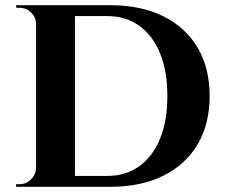

<svg xmlns="http://www.w3.org/2000/svg" viewBox="-20 -720 868 740"><path d="M405 -700Q523 -700 609 -657.5Q695 -615 741.5 -536.5Q788 -458 788 -350Q788 -242 741.5 -163.5Q695 -85 609 -42.5Q523 0 405 0H167L166 -42Q195 -42 226.5 -42Q258 -42 287.5 -42Q317 -42 341 -42Q365 -42 379 -42Q393 -42 393 -42Q465 -42 517 -79.5Q569 -117 597 -186Q625 -255 625 -350Q625 -445 597 -514Q569 -583 517 -620.5Q465 -658 393 -658Q393 -658 378.5 -658Q364 -658 339 -658Q314 -658 283 -658Q252 -658 219 -658Q186 -658 156 -658V-700ZM269 -700V0H119V-700ZM122 -73V0H42V-10Q42 -10 48.5 -10Q55 -10 55 -10Q81 -10 99.5 -28.5Q118 -47 119 -73ZM122 -627H119Q119 -653 100 -671.5Q81 -690 55 -690Q55 -690 49 -690Q43 -690 43 -690L42 -700H122Z"/></svg>

Font: Cinzel
Style: Bold
Weight: 700
Designer: Natanael Gama
Version: Version 2.000